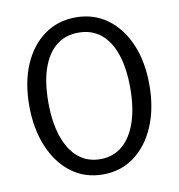

<svg xmlns="http://www.w3.org/2000/svg" viewBox="-82 -805 831 891"><g transform="rotate(-10 333.0 -360.0)"><path d="M333 10Q248 10 184.5 -37.5Q121 -85 85.5 -169.5Q50 -254 50 -363Q50 -472 85 -554.5Q120 -637 184 -683.5Q248 -730 333 -730Q418 -730 481.5 -683.5Q545 -637 580.5 -554.5Q616 -472 616 -363Q616 -253 580.5 -169Q545 -85 481.5 -37.5Q418 10 333 10ZM333 -62Q394 -62 437 -98.5Q480 -135 503 -202.5Q526 -270 526 -364Q526 -457 503.5 -523Q481 -589 438 -623.5Q395 -658 333 -658Q271 -658 228 -623Q185 -588 162.5 -522.5Q140 -457 140 -364Q140 -270 163 -202Q186 -134 229 -98Q272 -62 333 -62Z"/></g></svg>

Font: Instrument Sans
Style: Regular
Weight: 400
Designer: Rodrigo Fuenzalida
Foundry: fragTYPE
Version: Version 1.000;gftools[0.9.28]